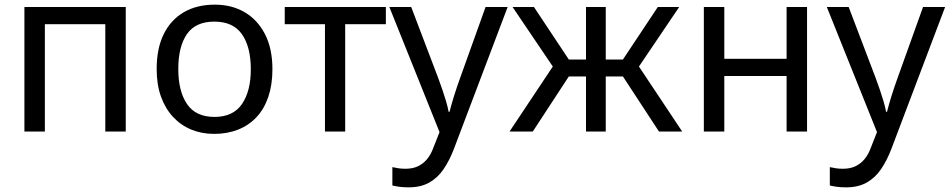

<svg xmlns="http://www.w3.org/2000/svg" viewBox="-20 -566 4086 826"><path d="M85 0V-536H521V0H433V-462H173V0Z M901 10Q848 10 803 -8.5Q758 -27 724.5 -63Q691 -99 672.5 -150.5Q654 -202 654 -269Q654 -358 684.5 -419.5Q715 -481 771 -513.5Q827 -546 904 -546Q977 -546 1032.5 -513.5Q1088 -481 1120 -419Q1152 -357 1152 -268Q1152 -202 1134.5 -150Q1117 -98 1084 -62.5Q1051 -27 1004.5 -8.5Q958 10 901 10ZM903 -63Q983 -63 1021 -118.5Q1059 -174 1059 -268Q1059 -364 1021 -418.5Q983 -473 902 -473Q821 -473 784 -419Q747 -365 747 -269Q747 -174 784.5 -118.5Q822 -63 903 -63Z M1378 0V-462H1205V-536H1640V-462H1465V0Z M1738 240Q1715 240 1697.5 237.5Q1680 235 1668 232V153Q1681 156 1694.5 158Q1708 160 1724 160Q1755 160 1777.5 149.5Q1800 139 1816.5 119.5Q1833 100 1843 73L1886 -36V40L1655 -536H1749L1865 -231Q1875 -204 1883.5 -179Q1892 -154 1899 -130.5Q1906 -107 1910 -85H1914Q1920 -110 1932.5 -150.5Q1945 -191 1960 -232L2069 -536H2164L1933 74Q1914 124 1888.5 161.5Q1863 199 1826.5 219.5Q1790 240 1738 240Z M2815 0 2639 -269 2638 -277 2810 -536H2902L2710 -252L2706 -314L2915 0ZM2172 0 2381 -314 2377 -252 2185 -536H2277L2449 -277L2448 -269L2272 0ZM2501 0V-536H2586V0ZM2409 -237V-310H2678V-237Z M3008 0V-536H3096V-313H3364V-536H3452V0H3364V-239H3096V0Z M3620 240Q3597 240 3579.5 237.5Q3562 235 3550 232V153Q3563 156 3576.5 158Q3590 160 3606 160Q3637 160 3659.5 149.5Q3682 139 3698.5 119.5Q3715 100 3725 73L3768 -36V40L3537 -536H3631L3747 -231Q3757 -204 3765.5 -179Q3774 -154 3781 -130.5Q3788 -107 3792 -85H3796Q3802 -110 3814.5 -150.5Q3827 -191 3842 -232L3951 -536H4046L3815 74Q3796 124 3770.5 161.5Q3745 199 3708.5 219.5Q3672 240 3620 240Z"/></svg>

Font: Noto Sans Ambassadori
Style: Regular
Weight: 400
Designer: Monotype Design Team
Foundry: Monotype Imaging Inc.
Version: Version 2.013